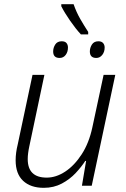

<svg xmlns="http://www.w3.org/2000/svg" viewBox="-20 -891 606 921"><path d="M368 -726Q343 -753 316 -792Q289 -831 274 -861V-871H333Q346 -833 365 -800Q384 -767 403 -738V-726ZM266 -613Q235 -613 235 -644Q235 -662 245 -677.5Q255 -693 276 -693Q292 -693 299 -684.5Q306 -676 306 -663Q306 -642 295 -627.5Q284 -613 266 -613ZM442 -613Q411 -613 411 -644Q411 -662 421 -677.5Q431 -693 452 -693Q467 -693 474.5 -684.5Q482 -676 482 -663Q482 -642 470.5 -627.5Q459 -613 442 -613ZM190 10Q127 10 91 -23.5Q55 -57 55 -122Q55 -140 57.5 -159Q60 -178 65 -198L136 -532H193L121 -191Q113 -154 113 -128Q113 -39 204 -39Q249 -39 293 -68Q337 -97 372 -151Q407 -205 423 -280L477 -532H533L420 0H373L393 -119H389Q371 -91 343 -61Q315 -31 276.5 -10.5Q238 10 190 10Z"/></svg>

Font: Noto Sans Light
Style: Italic
Weight: 300
Italic angle: -12°
Designer: Monotype Design Team
Foundry: Monotype Imaging Inc.
Version: Version 2.013; ttfautohint (v1.8.4.7-5d5b)